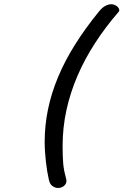

<svg xmlns="http://www.w3.org/2000/svg" viewBox="-20 -806 592 921"><path d="M453.6 -749.5Q470.2 -770 485.4 -777.8Q500.5 -785.6 513.2 -785.6Q522 -785.6 529.1 -782.7Q536.1 -779.8 541.3 -775.6Q546.4 -771.5 549.3 -766.4Q552.2 -761.2 552.2 -756.8Q552.2 -752.4 549.3 -749.5Q486.3 -676.8 436.5 -600.1Q386.7 -523.4 352.1 -443.1Q317.4 -362.8 298.8 -278.3Q280.3 -193.8 280.3 -105.5Q280.3 -78.1 281 -57.6Q281.7 -37.1 283.4 -19Q285.2 -1 288.8 16.8Q292.5 34.7 298.3 56.2Q298.8 58.1 298.8 62Q298.8 69.3 295.4 75.4Q292 81.5 286.4 86.2Q280.8 90.8 273.4 93.3Q266.1 95.7 258.3 95.7Q245.1 95.7 232.2 86.9Q219.2 78.1 214.4 56.2Q210 37.1 206.3 14.6Q202.6 -7.8 200 -31.5Q197.3 -55.2 195.8 -79.3Q194.3 -103.5 194.3 -125.5Q194.3 -204.1 210.2 -281.2Q226.1 -358.4 258.1 -435.3Q290 -512.2 338.9 -590.3Q387.7 -668.5 453.6 -749.5Z"/></svg>

Font: Damion
Style: Regular
Weight: 400
Foundry: vernon adams
Version: Version 1.000